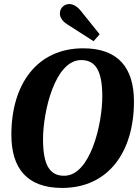

<svg xmlns="http://www.w3.org/2000/svg" viewBox="-20 -916 687 946"><path d="M441 -713 471 -747 377 -864C358 -887 338 -896 321 -896C295 -896 275 -875 275 -850C275 -832 285 -813 310 -797ZM286 10C513 10 640 -166 640 -416C640 -580 564 -678 390 -678C163 -678 36 -502 36 -252C36 -88 112 10 286 10ZM296 -50C223 -50 192 -106 192 -230C192 -365 250 -620 380 -620C453 -620 484 -564 484 -440C484 -307 426 -50 296 -50Z"/></svg>

Font: Caladea
Style: Bold Italic
Weight: 700
Italic angle: -9°
Designer: Carolina Giovagnoli and Andres Torresi
Foundry: Carolina Giovagnoli & Andres Torresi
Version: Version 1.001;hotconv 1.0.109;makeotfexe 2.5.65596